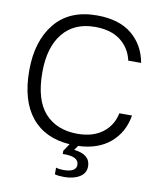

<svg xmlns="http://www.w3.org/2000/svg" viewBox="-100 -822 913 1104"><g transform="rotate(10 356.5 -270.0)"><path d="M376 -744Q506 -744 580.5 -682.5Q655 -621 673 -519H598Q582 -591 526 -634Q470 -677 377 -677Q256 -677 189.5 -595.5Q123 -514 123 -368Q123 -207 192 -130.5Q261 -54 383 -54Q472 -54 528.5 -96.5Q585 -139 600 -212H674Q657 -111 585.5 -50.5Q514 10 399 14L381 40Q476 51 476 120Q476 161 440 182.5Q404 204 350 204Q318 204 296 198V159Q315 165 339 165Q414 165 414 122Q414 72 320 75V56L349 13Q203 3 125 -93.5Q47 -190 47 -365Q47 -537 131.5 -640.5Q216 -744 376 -744Z"/></g></svg>

Font: Nacelle Light
Style: Regular
Weight: 300
Designer: Sora Sagano
Foundry: Sora Sagano
Version: Version 1.000;FEAKit 1.0